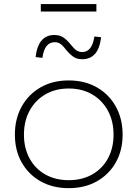

<svg xmlns="http://www.w3.org/2000/svg" viewBox="-20 -946 698 974"><path d="M328.5 8.5Q247.5 8.5 186 -26.2Q124.5 -61 90 -122Q55.5 -183 55.5 -263Q55.5 -343.5 90 -405.5Q124.5 -467.5 185.8 -502.8Q247 -538 328.5 -538Q410 -538 471.5 -502.8Q533 -467.5 567.5 -405.5Q602 -343.5 602 -263Q602 -183 567.5 -122Q533 -61 471.5 -26.2Q410 8.5 328.5 8.5ZM328.5 -32Q396.5 -32 447.8 -61Q499 -90 527.5 -142.2Q556 -194.5 556 -263Q556 -331.5 527.5 -384.2Q499 -437 447.8 -467Q396.5 -497 328.5 -497Q261 -497 209.8 -467Q158.5 -437 130 -384.2Q101.5 -331.5 101.5 -263Q101.5 -194.5 130 -142.2Q158.5 -90 209.8 -61Q261 -32 328.5 -32ZM459 -761 493 -757Q486 -699.5 461.8 -672.5Q437.5 -645.5 397.5 -645.5Q371.5 -645.5 353.5 -657.2Q335.5 -669 316 -692.5Q300 -713.5 287.5 -722.8Q275 -732 257.5 -732Q232.5 -732 216.8 -713Q201 -694 195 -652.5L160.5 -656.5Q167.5 -714 191.5 -741.2Q215.5 -768.5 255.5 -768.5Q282 -768.5 300.2 -756.8Q318.5 -745 338 -721Q354.5 -700 367.2 -691Q380 -682 396.5 -682Q421.5 -682 437 -701Q452.5 -720 459 -761ZM469 -925.5V-887.5H187V-925.5Z"/></svg>

Font: Hepta Slab ExtraLight Light
Style: Regular
Weight: 300
Version: Version 1.100